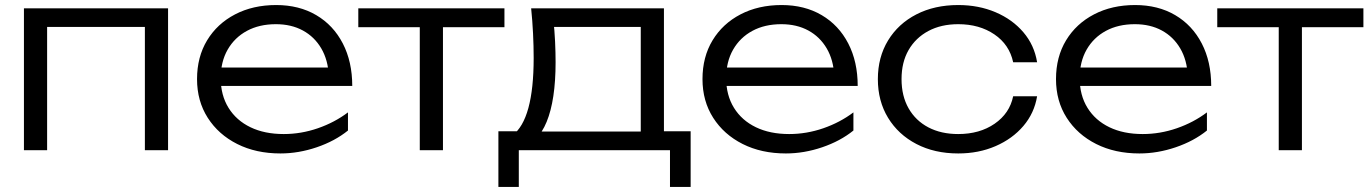

<svg xmlns="http://www.w3.org/2000/svg" viewBox="-20 -596 5443 762"><path d="M647 -563V0H555V-531L597 -489H124L167 -531V0H75V-563Z M1093 13Q996 13 921.5 -24.5Q847 -62 804.5 -128.5Q762 -195 762 -282Q762 -370 802 -436Q842 -502 913 -539Q984 -576 1076 -576Q1167 -576 1235 -536Q1303 -496 1340.5 -423.5Q1378 -351 1378 -255H832V-328H1339L1285 -295Q1282 -358 1255 -404Q1228 -450 1182 -475Q1136 -500 1075 -500Q1009 -500 960 -473.5Q911 -447 883.5 -399Q856 -351 856 -286Q856 -218 887 -168Q918 -118 974 -91Q1030 -64 1106 -64Q1175 -64 1241.5 -87Q1308 -110 1361 -150V-78Q1309 -36 1237 -11.5Q1165 13 1093 13Z M1646 -532H1738V0H1646ZM1402 -563H1982V-488H1402Z M2721 -75V146H2639V0H2039V146H1958V-75H2081L2108 -74H2549L2576 -75ZM2088 -563H2615V-27H2523V-531L2566 -489H2137L2176 -519Q2181 -474 2183 -430.5Q2185 -387 2185 -349Q2185 -199 2149.5 -112.5Q2114 -26 2052 -26L2014 -59Q2098 -122 2098 -366Q2098 -413 2095.5 -463.5Q2093 -514 2088 -563Z M3099 13Q3002 13 2927.5 -24.5Q2853 -62 2810.5 -128.5Q2768 -195 2768 -282Q2768 -370 2808 -436Q2848 -502 2919 -539Q2990 -576 3082 -576Q3173 -576 3241 -536Q3309 -496 3346.5 -423.5Q3384 -351 3384 -255H2838V-328H3345L3291 -295Q3288 -358 3261 -404Q3234 -450 3188 -475Q3142 -500 3081 -500Q3015 -500 2966 -473.5Q2917 -447 2889.5 -399Q2862 -351 2862 -286Q2862 -218 2893 -168Q2924 -118 2980 -91Q3036 -64 3112 -64Q3181 -64 3247.5 -87Q3314 -110 3367 -150V-78Q3315 -36 3243 -11.5Q3171 13 3099 13Z M4096 -214Q4085 -147 4041.5 -96Q3998 -45 3931 -16Q3864 13 3783 13Q3689 13 3617 -24.5Q3545 -62 3504.5 -128.5Q3464 -195 3464 -282Q3464 -369 3504.5 -435.5Q3545 -502 3617 -539Q3689 -576 3783 -576Q3864 -576 3931 -547.5Q3998 -519 4041.5 -468Q4085 -417 4096 -349H4001Q3986 -419 3926.5 -459.5Q3867 -500 3783 -500Q3715 -500 3664.5 -473Q3614 -446 3586 -397.5Q3558 -349 3558 -282Q3558 -215 3586 -166Q3614 -117 3664.5 -90.5Q3715 -64 3783 -64Q3868 -64 3927.5 -105Q3987 -146 4001 -214Z M4502 13Q4405 13 4330.5 -24.5Q4256 -62 4213.5 -128.5Q4171 -195 4171 -282Q4171 -370 4211 -436Q4251 -502 4322 -539Q4393 -576 4485 -576Q4576 -576 4644 -536Q4712 -496 4749.5 -423.5Q4787 -351 4787 -255H4241V-328H4748L4694 -295Q4691 -358 4664 -404Q4637 -450 4591 -475Q4545 -500 4484 -500Q4418 -500 4369 -473.5Q4320 -447 4292.5 -399Q4265 -351 4265 -286Q4265 -218 4296 -168Q4327 -118 4383 -91Q4439 -64 4515 -64Q4584 -64 4650.5 -87Q4717 -110 4770 -150V-78Q4718 -36 4646 -11.5Q4574 13 4502 13Z M5055 -532H5147V0H5055ZM4811 -563H5391V-488H4811Z"/></svg>

Font: Unbounded Light
Style: Regular
Weight: 300
Designer: Luke Prowse, Jean-Baptiste Morizot, Fátima Lázaro, Florian Runge
Foundry: NaN
Version: Version 1.700